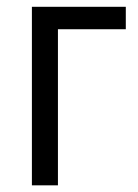

<svg xmlns="http://www.w3.org/2000/svg" viewBox="-20 -556 413 576"><path d="M357.4 -535.6V-468.3H153.8V0H75.7V-535.6Z"/></svg>

Font: Open Sans SemiCondensed
Style: Regular
Weight: 400
Width: 4
Designer: Monotype Design Team
Foundry: Monotype Imaging Inc.
Version: Version 3.000